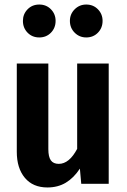

<svg xmlns="http://www.w3.org/2000/svg" viewBox="-20 -810 558 846"><path d="M459 0H338L332 -67Q305 -26 270 -5Q235 16 189 16Q125 16 89.5 -26.5Q54 -69 54 -141V-530H193V-153Q193 -119 204 -103.5Q215 -88 239 -88Q285 -88 320 -154V-530H459ZM225 -718Q225 -687 204.5 -666Q184 -645 153 -645Q122 -645 101.5 -666Q81 -687 81 -718Q81 -748 101.5 -769Q122 -790 153 -790Q184 -790 204.5 -769Q225 -748 225 -718ZM432 -718Q432 -687 411.5 -666Q391 -645 360 -645Q330 -645 309 -666Q288 -687 288 -718Q288 -748 309 -769Q330 -790 360 -790Q391 -790 411.5 -769Q432 -748 432 -718Z"/></svg>

Font: Fira Sans Condensed SemiBold
Style: Regular
Weight: 600
Width: 3
Designer: bBox Type GmbH & Carrois Corporate GbR & Edenspiekermann AG
Foundry: bBox Type GmbH & Carrois Corporate GbR & Edenspiekermann AG
Version: Version 4.301